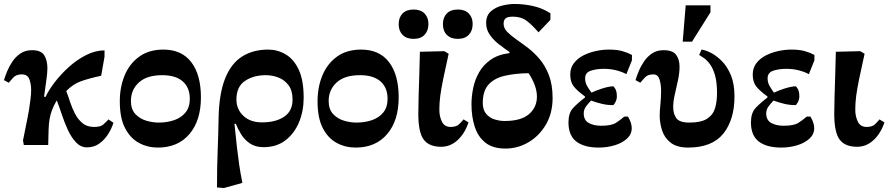

<svg xmlns="http://www.w3.org/2000/svg" viewBox="-33 -731 4479 968"><path d="M210 0H87L83 -23L106 -138Q109 -151 113 -176Q117 -201 120.5 -228.5Q124 -256 124 -278Q124 -307 115 -331.5Q106 -356 77 -356Q49 -356 34.5 -340.5Q20 -325 11 -314L-13 -327Q-7 -347 3.5 -372.5Q14 -398 30.5 -422Q47 -446 71 -462Q95 -478 128 -478Q174 -478 190 -452.5Q206 -427 206 -386Q206 -373 204.5 -358.5Q203 -344 199.5 -318Q196 -292 189 -243H197Q212 -276 243 -316.5Q274 -357 314.5 -393.5Q355 -430 401.5 -453.5Q448 -477 494 -477V-445L477 -349Q416 -336 375.5 -321.5Q335 -307 301 -272Q310 -249 320 -218Q330 -187 345 -158Q360 -129 383 -110Q406 -91 441 -91Q474 -91 487.5 -103Q501 -115 514 -129L539 -112Q530 -83 512 -54.5Q494 -26 467.5 -7Q441 12 405 12Q374 12 350 -13.5Q326 -39 308.5 -77.5Q291 -116 278 -155.5Q265 -195 254 -223H252Q237 -197 229 -175.5Q221 -154 217 -131Q213 -108 212 -77Q211 -46 210 0Z M763 13Q711 13 667.5 -10.5Q624 -34 597.5 -85Q571 -136 571 -220Q571 -292 595.5 -351Q620 -410 669 -445.5Q718 -481 791 -481Q883 -481 931.5 -417.5Q980 -354 980 -240Q980 -123 922 -55Q864 13 763 13ZM767 -113Q809 -113 844.5 -125Q880 -137 902 -163.5Q924 -190 924 -233Q924 -289 888.5 -320.5Q853 -352 785 -352Q707 -352 667 -315Q627 -278 627 -222Q627 -180 649.5 -156Q672 -132 704.5 -122.5Q737 -113 767 -113Z M1189 191 1096 217 1061 214Q1061 114 1064.5 25Q1068 -64 1069 -132Q1071 -257 1101.5 -334Q1132 -411 1187.5 -446Q1243 -481 1319 -481Q1366 -481 1407 -457Q1448 -433 1473 -380Q1498 -327 1498 -238Q1498 -171 1474.5 -114.5Q1451 -58 1406 -23.5Q1361 11 1296 11Q1255 11 1227.5 -7.5Q1200 -26 1183 -53.5Q1166 -81 1156 -107H1149Q1156 -37 1161.5 11Q1167 59 1173 100Q1179 141 1189 191ZM1288 -114Q1357 -114 1399.5 -142.5Q1442 -171 1442 -229Q1442 -274 1422 -301Q1402 -328 1371 -340Q1340 -352 1307 -352Q1245 -352 1202 -323Q1159 -294 1159 -229Q1159 -180 1194 -147Q1229 -114 1288 -114Z M1760 13Q1708 13 1664.5 -10.5Q1621 -34 1594.5 -85Q1568 -136 1568 -220Q1568 -292 1592.5 -351Q1617 -410 1666 -445.5Q1715 -481 1788 -481Q1880 -481 1928.5 -417.5Q1977 -354 1977 -240Q1977 -123 1919 -55Q1861 13 1760 13ZM1764 -113Q1806 -113 1841.5 -125Q1877 -137 1899 -163.5Q1921 -190 1921 -233Q1921 -289 1885.5 -320.5Q1850 -352 1782 -352Q1704 -352 1664 -315Q1624 -278 1624 -222Q1624 -180 1646.5 -156Q1669 -132 1701.5 -122.5Q1734 -113 1764 -113Z M2191 9Q2130 9 2103 -27.5Q2076 -64 2076 -157Q2076 -192 2077.5 -244Q2079 -296 2081 -355.5Q2083 -415 2084 -470L2207 -473L2229 -460Q2211 -380 2201 -330.5Q2191 -281 2186.5 -246.5Q2182 -212 2182 -178Q2182 -144 2195 -117.5Q2208 -91 2239 -91Q2268 -91 2282 -105Q2296 -119 2304 -129L2329 -114Q2311 -59 2274.5 -25Q2238 9 2191 9ZM2052 -535Q2017 -535 1997 -555Q1977 -575 1977 -609Q1977 -643 1996.5 -663Q2016 -683 2052 -683Q2088 -683 2107.5 -663Q2127 -643 2127 -610Q2127 -576 2107.5 -555.5Q2088 -535 2052 -535ZM2275 -535Q2240 -535 2220 -555Q2200 -575 2200 -609Q2200 -643 2219.5 -663Q2239 -683 2275 -683Q2311 -683 2330.5 -663Q2350 -643 2350 -610Q2350 -576 2330.5 -555.5Q2311 -535 2275 -535Z M2515 18Q2452 18 2414.5 -11.5Q2377 -41 2360.5 -92Q2344 -143 2344 -205Q2344 -244 2352.5 -286.5Q2361 -329 2382.5 -366.5Q2404 -404 2441 -430Q2478 -456 2535 -463L2536 -469Q2509 -487 2482 -508Q2455 -529 2436.5 -555.5Q2418 -582 2418 -615Q2418 -653 2442 -674Q2466 -695 2499.5 -703Q2533 -711 2561 -711Q2608 -711 2655 -700.5Q2702 -690 2742 -664V-631L2682 -568Q2648 -607 2621 -627Q2594 -647 2553 -647Q2525 -647 2515.5 -638Q2506 -629 2506 -612Q2506 -589 2524 -570.5Q2542 -552 2570 -532.5Q2598 -513 2629.5 -489Q2661 -465 2689 -431.5Q2717 -398 2735 -350.5Q2753 -303 2753 -237Q2753 -160 2719 -102.5Q2685 -45 2631 -13.5Q2577 18 2515 18ZM2632 -362Q2562 -361 2510 -348.5Q2458 -336 2429.5 -304Q2401 -272 2401 -212Q2401 -177 2418 -157Q2435 -137 2460.5 -129Q2486 -121 2511 -121Q2594 -121 2634 -155.5Q2674 -190 2674 -244Q2674 -298 2632 -362Z M2986 13Q2912 13 2872.5 -17.5Q2833 -48 2833 -114Q2833 -161 2856 -186Q2879 -211 2916 -239V-245Q2877 -273 2859.5 -295.5Q2842 -318 2842 -355Q2842 -388 2860 -412Q2878 -436 2907 -451Q2936 -466 2970 -473.5Q3004 -481 3037 -481Q3078 -481 3105.5 -473Q3133 -465 3153 -454V-427L3125 -357Q3106 -368 3076 -376Q3046 -384 3011 -384Q2974 -384 2945.5 -374.5Q2917 -365 2917 -336Q2917 -315 2927 -297.5Q2937 -280 2949 -264Q2968 -273 2999 -283.5Q3030 -294 3057 -296Q3062 -296 3069.5 -282.5Q3077 -269 3077 -245Q3077 -230 3069.5 -215.5Q3062 -201 3057 -201Q3029 -201 3001.5 -207.5Q2974 -214 2947 -224Q2934 -211 2922 -195Q2910 -179 2910 -159Q2910 -125 2935.5 -111Q2961 -97 2998 -97Q3049 -97 3072 -111.5Q3095 -126 3114 -143H3133Q3152 -112 3152 -85Q3152 -54 3128 -32Q3104 -10 3066 1.5Q3028 13 2986 13Z M3436 13Q3380 13 3348.5 -11.5Q3317 -36 3305 -73.5Q3293 -111 3293 -148Q3293 -171 3296.5 -205Q3300 -239 3300 -272Q3300 -306 3292 -331Q3284 -356 3261 -356Q3233 -356 3218.5 -340.5Q3204 -325 3195 -314L3171 -327Q3177 -347 3187.5 -372.5Q3198 -398 3214.5 -422Q3231 -446 3255 -462Q3279 -478 3312 -478Q3359 -478 3376 -454.5Q3393 -431 3393 -395Q3393 -363 3385 -326Q3377 -289 3369 -254Q3361 -219 3361 -192Q3361 -158 3376.5 -135.5Q3392 -113 3443 -113Q3502 -113 3532 -132.5Q3562 -152 3572 -185.5Q3582 -219 3582 -262Q3582 -316 3572 -351Q3562 -386 3547 -406.5Q3532 -427 3517 -437.5Q3502 -448 3492 -454L3504 -481Q3522 -479 3549.5 -465.5Q3577 -452 3605 -424.5Q3633 -397 3651.5 -353Q3670 -309 3670 -245Q3670 -127 3613.5 -57Q3557 13 3436 13ZM3456 -521H3409L3424 -704H3549V-669Z M3906 13Q3832 13 3792.5 -17.5Q3753 -48 3753 -114Q3753 -161 3776 -186Q3799 -211 3836 -239V-245Q3797 -273 3779.5 -295.5Q3762 -318 3762 -355Q3762 -388 3780 -412Q3798 -436 3827 -451Q3856 -466 3890 -473.5Q3924 -481 3957 -481Q3998 -481 4025.5 -473Q4053 -465 4073 -454V-427L4045 -357Q4026 -368 3996 -376Q3966 -384 3931 -384Q3894 -384 3865.5 -374.5Q3837 -365 3837 -336Q3837 -315 3847 -297.5Q3857 -280 3869 -264Q3888 -273 3919 -283.5Q3950 -294 3977 -296Q3982 -296 3989.5 -282.5Q3997 -269 3997 -245Q3997 -230 3989.5 -215.5Q3982 -201 3977 -201Q3949 -201 3921.5 -207.5Q3894 -214 3867 -224Q3854 -211 3842 -195Q3830 -179 3830 -159Q3830 -125 3855.5 -111Q3881 -97 3918 -97Q3969 -97 3992 -111.5Q4015 -126 4034 -143H4053Q4072 -112 4072 -85Q4072 -54 4048 -32Q4024 -10 3986 1.5Q3948 13 3906 13Z M4288 9Q4227 9 4200 -27.5Q4173 -64 4173 -157Q4173 -192 4174.5 -244Q4176 -296 4178 -355.5Q4180 -415 4181 -470L4304 -473L4326 -460Q4308 -380 4298 -330.5Q4288 -281 4283.5 -246.5Q4279 -212 4279 -178Q4279 -144 4292 -117.5Q4305 -91 4336 -91Q4365 -91 4379 -105Q4393 -119 4401 -129L4426 -114Q4408 -59 4371.5 -25Q4335 9 4288 9Z"/></svg>

Font: STIX Two Text
Style: Bold
Weight: 700
Designer: Ross Mills, John Hudson & Paul Hanslow, Tiro Typeworks Ltd; with prior portions MicroPress Inc., and Coen Hoffman.
Foundry: Tiro Typeworks Ltd
Version: Version 2.13 b171